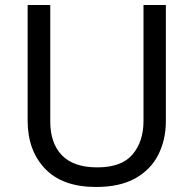

<svg xmlns="http://www.w3.org/2000/svg" viewBox="-20 -734 771 764"><path d="M640 -252Q640 -178 610 -118.5Q580 -59 518.5 -24.5Q457 10 362 10Q229 10 159.5 -62.5Q90 -135 90 -254V-714H180V-251Q180 -164 226.5 -116Q273 -68 367 -68Q464 -68 507.5 -119.5Q551 -171 551 -252V-714H640Z"/></svg>

Font: Noto Sans Test
Style: Regular
Weight: 400
Version: Version 1.002; ttfautohint (v1.8.4.7-5d5b)